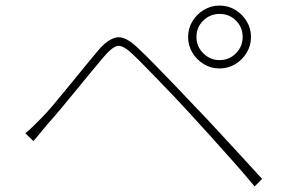

<svg xmlns="http://www.w3.org/2000/svg" viewBox="-20 -721 1040 690"><path d="M686 -588Q686 -554 710.5 -529.5Q735 -505 769 -505Q804 -505 828 -529.5Q852 -554 852 -588Q852 -623 828 -647Q804 -671 769 -671Q735 -671 710.5 -647Q686 -623 686 -588ZM656 -588Q656 -619 671.5 -644.5Q687 -670 712.5 -685.5Q738 -701 769 -701Q800 -701 825.5 -685.5Q851 -670 866.5 -644.5Q882 -619 882 -588Q882 -557 866.5 -531.5Q851 -506 825.5 -490.5Q800 -475 769 -475Q738 -475 712.5 -490.5Q687 -506 671.5 -531.5Q656 -557 656 -588ZM71 -242Q88 -256 101 -269Q114 -282 130 -298Q149 -317 174.5 -347.5Q200 -378 228.5 -413Q257 -448 284.5 -481.5Q312 -515 333 -540Q368 -581 399 -586.5Q430 -592 474 -550Q501 -525 538.5 -486.5Q576 -448 614 -408.5Q652 -369 680 -339Q714 -304 755.5 -259Q797 -214 840.5 -167Q884 -120 922 -78L895 -51Q858 -96 816 -143Q774 -190 733.5 -235Q693 -280 658 -318Q637 -341 609.5 -370Q582 -399 553.5 -428.5Q525 -458 499.5 -484Q474 -510 456 -527Q422 -559 403 -556Q384 -553 354 -518Q333 -493 306 -460.5Q279 -428 250.5 -393Q222 -358 196 -327Q170 -296 151 -275Q138 -260 124 -242.5Q110 -225 100 -214Z"/></svg>

Font: Shanggu Sans SC VF
Style: Regular
Weight: 250
Designer: GuiWonder
Version: Version 1.021